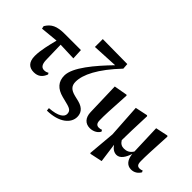

<svg xmlns="http://www.w3.org/2000/svg" viewBox="-101 -1409 2222 2222"><g transform="rotate(45 1009.5 -298.5)"><path d="M301 -429 517 -421 511 -551H249C117 -551 58 -520 10 -442L17 -408L234 -429C211 -336 181 -219 181 -127C181 -20 235 17 306 17C373 17 417 -15 442 -83L431 -100C415 -90 397 -84 376 -84C335 -84 310 -111 307 -181Z M839 -127C759 -147 726 -181 726 -249C726 -365 806 -531 1010 -746L1005 -816L600 -820V-691L915 -707C754 -541 583 -341 583 -207C583 -107 639 -46 747 -18L837 5C903 22 922 42 922 86C922 129 870 177 724 186L728 223C927 220 1029 127 1029 26C1029 -33 1000 -87 906 -111Z M1222 16C1286 16 1333 -19 1347 -53L1335 -71C1324 -66 1311 -62 1292 -62C1262 -62 1239 -77 1239 -131C1237 -199 1241 -290 1257 -552L1249 -559L1086 -530L1098 -123C1100 -33 1149 16 1222 16Z M2001 -71C1990 -65 1978 -61 1962 -61C1928 -61 1910 -75 1910 -135C1909 -204 1914 -310 1927 -551L1917 -559L1766 -527L1779 -159C1750 -111 1711 -96 1669 -96C1633 -96 1605 -110 1582 -148C1583 -245 1586 -346 1594 -551L1585 -559L1433 -527L1459 -119L1430 214L1438 220L1589 188L1557 -47C1582 -9 1617 17 1659 17C1717 17 1757 -45 1781 -122C1789 -36 1830 17 1898 17C1949 17 1987 -9 2012 -51Z"/></g></svg>

Font: Noto Serif KR Black
Style: Regular
Weight: 900
Version: Version 1.001;PS 1.001;hotconv 16.6.54;makeotf.lib2.5.65590